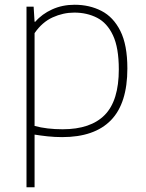

<svg xmlns="http://www.w3.org/2000/svg" viewBox="-20 -568 615 808"><path d="M91.5 220V-540H121.5L125.5 -476.5H128.5Q156.5 -509 199.5 -528.5Q242.5 -548 294 -548Q356.5 -548 406.8 -522.2Q457 -496.5 486.5 -437.8Q516 -379 516 -280Q516 -133 446.8 -62Q377.5 9 241.5 9Q210.5 9 180.5 5.8Q150.5 2.5 125.5 -1.5V220ZM243.5 -24Q361.5 -24 420.8 -84.2Q480 -144.5 480 -276Q480 -367 455.5 -419.2Q431 -471.5 388.5 -493.2Q346 -515 292.5 -515Q246 -515 201.8 -495Q157.5 -475 125.5 -428.5V-38Q177.5 -24 243.5 -24Z"/></svg>

Font: Encode Sans SemiExpanded SemiExpanded Thin
Style: Regular
Weight: 100
Width: 6
Designer: Multiple Designers
Foundry: Impallari Type
Version: Version 3.000; ttfautohint (v1.8.3) -l 8 -r 50 -G 200 -x 14 